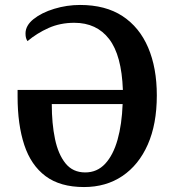

<svg xmlns="http://www.w3.org/2000/svg" viewBox="-20 -745 705 775"><path d="M319 10Q223 10 164 -34Q105 -78 78 -160Q51 -242 51 -355V-382H476Q471 -522 420.5 -587.5Q370 -653 280 -653Q223 -653 176 -632Q129 -611 91 -579Q87 -585 85 -592Q83 -599 83 -610Q83 -642 115.5 -668Q148 -694 199 -709.5Q250 -725 303 -725Q406 -725 474.5 -680Q543 -635 578 -553Q613 -471 613 -360Q613 -244 576.5 -161.5Q540 -79 474 -34.5Q408 10 319 10ZM324 -49Q372 -49 404.5 -84Q437 -119 454.5 -181Q472 -243 475 -325H189Q189 -246 202 -184Q215 -122 244.5 -85.5Q274 -49 324 -49Z"/></svg>

Font: Noto Serif SemiCondensed SemiBold
Style: Regular
Weight: 600
Width: 4
Designer: Monotype Design Team
Foundry: Monotype Imaging Inc.
Version: Version 2.013; ttfautohint (v1.8.4.7-5d5b)